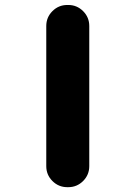

<svg xmlns="http://www.w3.org/2000/svg" viewBox="-20 -776 540 776"><path d="M252 -19.5Q216.8 -19.5 191.9 -44.4Q167 -69.3 167 -104.5V-670.9Q167 -706.1 191.9 -731Q216.8 -755.9 252 -755.9H255.9Q291 -755.9 315.9 -731Q340.8 -706.1 340.8 -670.9V-104.5Q340.8 -69.3 315.9 -44.4Q291 -19.5 255.9 -19.5Z"/></svg>

Font: Rounded-X Mgen+ 2m bold
Style: Bold
Weight: 700
Designer: [Source Han Sans]
Ryoko NISHIZUKA  (kana & ideographs); Paul D. Hunt (Latin, Greek & Cyrillic); Wenlong ZHANG  (bopomofo
Version: Version 1.059.20150602